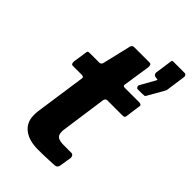

<svg xmlns="http://www.w3.org/2000/svg" viewBox="-238 -884 970 970"><g transform="rotate(45 247.0 -399.0)"><path d="M231 0Q167 0 130 -28.5Q93 -57 93 -109Q93 -115 93 -121Q93 -127 94 -134L134 -412Q135 -419 130.5 -421.5Q126 -424 118 -424H56Q43 -424 45 -446L56 -519Q57 -527 60.5 -528.5Q64 -530 72 -530H141Q146 -530 150.5 -534.5Q155 -539 156 -545L192 -697Q195 -710 211 -710H319Q326 -710 329 -705Q332 -700 331 -687L309 -542Q308 -537 311 -534Q314 -531 319 -531H422Q430 -531 435.5 -528Q441 -525 439 -517L428 -437Q427 -429 423.5 -426.5Q420 -424 409 -424H303Q290 -424 287 -408L253 -166Q252 -161 252 -157Q252 -153 252 -148Q252 -125 265.5 -116.5Q279 -108 309 -108H363Q370 -108 374.5 -101Q379 -94 378 -87L368 -25Q366 -6 349 -4Q332 -3 310.5 -2Q289 -1 268 -0.5Q247 0 231 0ZM372 -572Q366 -572 363 -578.5Q360 -585 361 -589L403 -664Q408 -673 409 -675Q410 -677 403 -678L394 -679Q386 -680 381.5 -685.5Q377 -691 378 -698L391 -789Q392 -796 394 -797Q396 -798 401 -798H482Q487 -798 491 -793Q495 -788 494 -782L479 -675Q478 -672 477 -670Q476 -668 476 -667L427 -581Q424 -574 419.5 -573Q415 -572 403 -572Z"/></g></svg>

Font: Libre Franklin
Style: Bold Italic
Weight: 700
Italic angle: -8°
Designer: Pablo Impallari, Rodrigo Fuenzalida, Nhung Nguyen
Foundry: Impallari Type
Version: Version 3.000